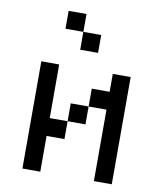

<svg xmlns="http://www.w3.org/2000/svg" viewBox="-89 -890 815 962"><g transform="rotate(10 318.0 -409.0)"><path d="M90.9 -545.5V0H181.8V-181.8H272.7V-272.7H181.8V-545.5ZM454.5 -363.6V0H545.5V-545.5H454.5V-454.5H363.6V-363.6ZM272.7 -363.6V-272.7H363.6V-363.6ZM181.8 -818.2V-727.3H272.7V-818.2ZM272.7 -727.3V-636.4H363.6V-727.3Z"/></g></svg>

Font: Departure Mono
Style: Regular
Weight: 400
Monospace: yes
Designer: Helena Zhang
Version: Version 1.500;Glyphs 3.3.1 (3343)